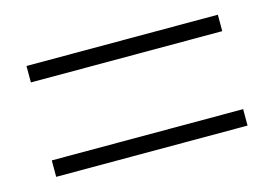

<svg xmlns="http://www.w3.org/2000/svg" viewBox="-50 -584 627 440"><g transform="rotate(-15 264.0 -364.5)"><path d="M37 -457V-496H491V-457ZM37 -233V-272H491V-233Z"/></g></svg>

Font: Noto Sans SC Thin ExtraLight
Style: Regular
Weight: 250
Version: Version 2.004-H2;hotconv 1.0.118;makeotfexe 2.5.65603